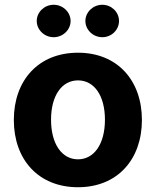

<svg xmlns="http://www.w3.org/2000/svg" viewBox="-20 -774 654 805"><path d="M307 11C472 11 575 -105 575 -271C575 -437 472 -553 307 -553C141 -553 38 -437 38 -271C38 -105 141 11 307 11ZM134 -686C134 -649 166 -618 205 -618C244 -618 276 -649 276 -686C276 -723 244 -754 205 -754C166 -754 134 -723 134 -686ZM194 -272C194 -373 239 -437 307 -437C375 -437 420 -373 420 -272C420 -171 375 -106 307 -106C239 -106 194 -171 194 -272ZM338 -686C338 -649 370 -618 409 -618C448 -618 479 -649 479 -686C479 -723 448 -754 409 -754C370 -754 338 -723 338 -686Z"/></svg>

Font: Wafeq
Style: Bold
Weight: 700
Designer: Rasmus Andersson & Azza Alameddine
Foundry: Google & TypeTogether
Version: Version 3.000;FEAKit 1.0